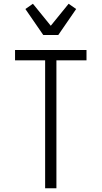

<svg xmlns="http://www.w3.org/2000/svg" viewBox="-20 -1001 540 1021"><path d="M220 0V-680H60V-735H440V-680H280V0ZM210 -815 115 -953 155 -981 250 -864 345 -981 385 -953 290 -815Z"/></svg>

Font: Iosevka SS18 Light
Style: Regular
Weight: 300
Monospace: yes
Designer: Belleve Invis
Foundry: Belleve Invis
Version: Version 25.1.1; ttfautohint (v1.8.4)